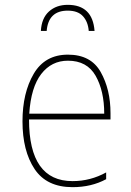

<svg xmlns="http://www.w3.org/2000/svg" viewBox="-20 -764 540 794"><path d="M260 -744Q213 -744 182.5 -716.5Q152 -689 149 -636H173Q180 -720 260 -720Q302 -720 323 -697Q344 -674 347 -636H371Q363 -744 260 -744ZM419 -23V-51Q354 -15 280 -15Q100 -15 100 -270H437V-296Q437 -394 396.5 -466Q356 -538 261 -538Q166 -538 119.5 -459Q73 -380 73 -262Q73 -140 123 -65Q173 10 280 10Q358 10 419 -23ZM261 -513Q340 -513 375.5 -450.5Q411 -388 411 -294H101Q108 -403 150.5 -458Q193 -513 261 -513Z"/></svg>

Font: Noto Sans Mono UI Condensed Thin
Style: Regular
Weight: 250
Width: 3
Designer: Monotype Design team
Foundry: Monotype Imaging Inc.
Version: 1.000